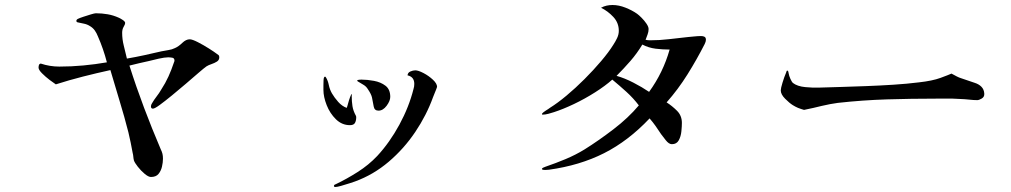

<svg xmlns="http://www.w3.org/2000/svg" viewBox="-20 -725 4040 767"><path d="M856 -496Q856 -485 846.5 -479Q837 -473 825 -469Q813 -465 805 -460Q795 -453 772.5 -433.5Q750 -414 722 -390Q694 -366 666.5 -343.5Q639 -321 618.5 -306Q598 -291 591 -291Q583 -291 583 -300Q583 -306 587 -312Q595 -326 605.5 -339.5Q616 -353 624 -367Q641 -393 653 -419.5Q665 -446 675 -476Q677 -480 677 -483Q677 -493 668 -494.5Q659 -496 652 -496Q638 -496 613.5 -490.5Q589 -485 574 -481Q555 -477 536 -472.5Q517 -468 497 -463Q524 -378 555.5 -294.5Q587 -211 622 -129Q627 -119 629 -110.5Q631 -102 631 -91Q631 -76 627 -59Q623 -42 613 -30Q603 -18 583 -18Q573 -18 558 -30.5Q543 -43 530.5 -59Q518 -75 515 -84Q513 -92 512.5 -99.5Q512 -107 510 -114Q506 -135 502 -155.5Q498 -176 493 -196Q477 -259 458 -321Q439 -383 421 -445Q366 -433 311 -419Q256 -405 203 -388Q195 -393 178.5 -405.5Q162 -418 148 -432Q134 -446 134 -455Q134 -460 135.5 -465Q137 -470 143 -471Q179 -459 217 -459Q265 -459 313 -463.5Q361 -468 407 -476Q400 -503 391 -529Q382 -555 371 -580Q366 -593 358.5 -603.5Q351 -614 339 -621Q328 -628 315 -630.5Q302 -633 289 -636Q285 -638 285 -641Q285 -647 292 -650Q298 -653 313 -658Q328 -663 343 -667.5Q358 -672 363 -672Q387 -672 410 -668Q433 -664 455 -654Q460 -652 470 -645.5Q480 -639 480 -633Q480 -628 474 -618Q468 -608 468 -594Q468 -568 474.5 -542.5Q481 -517 487 -491Q522 -497 556.5 -504.5Q591 -512 625 -520Q639 -523 653 -525Q667 -527 679 -533Q693 -539 708 -553.5Q723 -568 738 -568Q748 -568 770.5 -556.5Q793 -545 815 -531Q837 -517 846 -510Q851 -507 853.5 -504.5Q856 -502 856 -496Z M1403 -256Q1403 -243 1398 -234Q1393 -225 1378 -225Q1346 -225 1322 -248.5Q1298 -272 1285 -305Q1272 -338 1272 -366Q1272 -371 1272 -376Q1272 -381 1272 -385Q1272 -389 1272.5 -404Q1273 -419 1279 -419Q1279 -419 1282 -416Q1290 -403 1293.5 -385.5Q1297 -368 1306 -352Q1316 -335 1331 -318Q1346 -301 1365 -294Q1367 -298 1370.5 -311.5Q1374 -325 1378.5 -337Q1383 -349 1385 -349Q1386 -349 1385.5 -346.5Q1385 -344 1385 -342Q1385 -320 1388 -301Q1391 -282 1402 -262Q1403 -260 1403 -256ZM1726 -378Q1726 -377 1722.5 -368Q1719 -359 1715 -349.5Q1711 -340 1710 -337Q1684 -265 1639 -198Q1594 -131 1533 -79Q1472 -27 1398 0Q1392 2 1375.5 7.5Q1359 13 1342.5 17.5Q1326 22 1320 22Q1314 22 1314 18Q1314 13 1321 11Q1365 -10 1409 -38Q1453 -66 1487 -102Q1537 -156 1575.5 -227Q1614 -298 1632 -370Q1635 -379 1635 -390Q1635 -418 1608 -424Q1609 -435 1619.5 -439.5Q1630 -444 1639 -444Q1651 -444 1672 -433Q1693 -422 1709.5 -406.5Q1726 -391 1726 -378ZM1539 -338Q1539 -322 1524.5 -302.5Q1510 -283 1492 -283Q1476 -283 1473 -299Q1469 -322 1466 -335.5Q1463 -349 1450 -368Q1443 -380 1431.5 -386.5Q1420 -393 1409 -400Q1409 -400 1408 -401Q1407 -402 1407 -403Q1407 -406 1415 -406.5Q1423 -407 1424 -407Q1447 -407 1474 -402Q1501 -397 1520 -382.5Q1539 -368 1539 -338Z M2655 -527Q2627 -527 2599 -530.5Q2571 -534 2546 -547Q2525 -512 2498.5 -481.5Q2472 -451 2443 -422Q2475 -413 2510 -395Q2545 -377 2573 -358Q2629 -435 2655 -527ZM2800 -566Q2800 -559 2795 -549Q2764 -488 2726.5 -428Q2689 -368 2643 -316Q2665 -302 2684.5 -282.5Q2704 -263 2704 -234Q2704 -221 2702 -200.5Q2700 -180 2691.5 -164.5Q2683 -149 2664 -149Q2652 -149 2639.5 -165Q2627 -181 2621 -189Q2610 -206 2599 -221.5Q2588 -237 2575 -252Q2490 -162 2393 -113Q2296 -64 2173 -47Q2169 -47 2165.5 -46.5Q2162 -46 2158 -46Q2157 -46 2151 -46.5Q2145 -47 2145 -50Q2145 -53 2150.5 -55.5Q2156 -58 2159 -59Q2200 -73 2239.5 -89.5Q2279 -106 2315 -128Q2371 -163 2430.5 -208.5Q2490 -254 2532 -304Q2510 -333 2482.5 -358Q2455 -383 2426 -407Q2398 -382 2357 -356Q2316 -330 2273 -309.5Q2230 -289 2193 -277Q2184 -274 2171 -270.5Q2158 -267 2148 -267Q2145 -267 2145 -269Q2145 -272 2151.5 -277Q2158 -282 2160 -283Q2165 -286 2169.5 -289Q2174 -292 2178 -295Q2207 -313 2243 -343Q2279 -373 2315 -409Q2351 -445 2381.5 -481Q2412 -517 2430 -546Q2438 -558 2445 -572.5Q2452 -587 2452 -602Q2452 -634 2430 -657.5Q2408 -681 2381 -694Q2392 -700 2403.5 -702.5Q2415 -705 2427 -705Q2452 -705 2478.5 -694.5Q2505 -684 2525 -670Q2532 -665 2543 -654Q2554 -643 2562.5 -630.5Q2571 -618 2571 -609Q2571 -598 2567 -587.5Q2563 -577 2559 -566Q2564 -565 2568 -564.5Q2572 -564 2577 -564Q2615 -564 2652.5 -568.5Q2690 -573 2728 -577Q2741 -578 2754.5 -579.5Q2768 -581 2781 -581Q2789 -581 2794.5 -578Q2800 -575 2800 -566Z M3912 -351Q3913 -338 3902 -331.5Q3891 -325 3884 -325Q3880 -325 3868.5 -325.5Q3857 -326 3852 -327Q3833 -329 3817.5 -329.5Q3802 -330 3786 -331Q3771 -331 3755 -331Q3739 -331 3720 -331Q3620 -331 3523.5 -328Q3427 -325 3327 -314Q3297 -310 3263 -302Q3247 -298 3229.5 -294Q3212 -290 3192 -286Q3186 -288 3180.5 -289.5Q3175 -291 3168 -294Q3163 -296 3157.5 -299Q3152 -302 3147 -305Q3134 -313 3116.5 -330.5Q3099 -348 3099 -364Q3099 -372 3106 -395Q3113 -418 3120 -434Q3122 -439 3122.5 -441Q3123 -443 3125 -443Q3129 -443 3130 -434Q3132 -422 3137.5 -410Q3143 -398 3147 -394Q3165 -380 3197 -377Q3229 -374 3251 -375Q3287 -376 3336 -377.5Q3385 -379 3439 -381Q3493 -383 3548 -386.5Q3603 -390 3651 -396Q3705 -402 3737.5 -414Q3770 -426 3781 -431Q3794 -424 3802.5 -419.5Q3811 -415 3821 -412Q3837 -406 3874 -394Q3890 -389 3900.5 -378.5Q3911 -368 3912 -351Z"/></svg>

Font: Kaisei HarunoUmi
Style: Regular
Weight: 400
Designer: Font-Kai, 金井和夫
Foundry: KAZUO KANAI
Version: Version 5.003